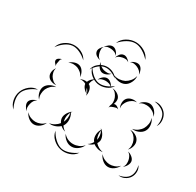

<svg xmlns="http://www.w3.org/2000/svg" viewBox="-276 -1147 1535 1500"><g transform="rotate(30 491.0 -397.0)"><path d="M4 -556Q14 -593 47.5 -618Q81 -643 120 -647Q159 -651 196.5 -633Q234 -615 251 -580Q223 -607 187.5 -623.5Q152 -640 121 -637Q90 -634 58 -611Q26 -588 4 -556ZM329 -543Q335 -576 361.5 -599Q388 -622 420 -628Q452 -634 485 -621Q518 -608 534 -580Q509 -601 478.5 -612Q448 -623 422 -618Q396 -614 371 -593Q346 -572 329 -543ZM894 -580Q923 -588 953 -575Q983 -562 1001 -537Q1018 -512 1019.5 -479Q1021 -446 1004 -422Q1012 -451 1009 -481Q1006 -511 992 -531Q978 -551 951 -564Q924 -577 894 -580ZM423 -505Q429 -523 446.5 -538Q464 -553 483 -553Q501 -553 518.5 -538Q536 -523 542 -505Q530 -519 514 -524Q498 -529 483 -529Q468 -529 451.5 -524Q435 -519 423 -505ZM794 -505Q807 -526 833 -538.5Q859 -551 882 -546Q906 -540 924.5 -518Q943 -496 946 -472Q934 -494 915 -506Q896 -518 877 -522Q858 -526 835.5 -523Q813 -520 794 -505ZM159 -505Q174 -522 199.5 -530.5Q225 -539 247 -531Q268 -523 281.5 -499.5Q295 -476 294 -453Q287 -475 271 -488.5Q255 -502 238 -509Q221 -515 200 -515.5Q179 -516 159 -505ZM687 -398Q676 -417 676.5 -443Q677 -469 691 -486Q706 -503 731.5 -508Q757 -513 778 -505Q756 -505 738.5 -494.5Q721 -484 710 -471Q698 -457 690.5 -438Q683 -419 687 -398ZM606 -359Q606 -368 610 -378Q608 -376 606 -375Q617 -393 616.5 -413.5Q616 -434 610 -450Q604 -466 591.5 -482Q579 -498 558 -505Q580 -505 602.5 -492Q625 -479 633 -458Q637 -445 635 -430.5Q633 -416 627 -402Q629 -404 631 -405Q643 -409 657.5 -401Q672 -393 679 -384Q669 -390 658.5 -387.5Q648 -385 639 -382Q630 -379 620 -374.5Q610 -370 606 -359ZM89 -434Q80 -440 70.5 -452.5Q61 -465 63 -476Q65 -487 78.5 -495Q92 -503 103 -505Q93 -499 90.5 -489.5Q88 -480 87 -471Q85 -462 83.5 -452.5Q82 -443 89 -434ZM302 -439Q328 -454 359 -449Q365 -465 378.5 -478.5Q392 -492 408 -498Q394 -486 388 -471Q382 -456 380 -441Q385 -439 389 -436Q405 -422 409.5 -396.5Q414 -371 407 -351Q407 -359 405 -367Q387 -375 372.5 -392.5Q358 -410 356 -429Q345 -436 331 -439Q317 -442 302 -439ZM938 -458Q955 -437 959 -405.5Q963 -374 949 -350Q935 -326 905.5 -314Q876 -302 848 -307Q876 -312 896.5 -327.5Q917 -343 928 -362Q939 -381 943 -406.5Q947 -432 938 -458ZM165 -307Q144 -303 120.5 -311.5Q97 -320 87 -338Q76 -355 80 -379.5Q84 -404 98 -420Q91 -401 95 -382.5Q99 -364 107 -350Q116 -336 130 -323.5Q144 -311 165 -307ZM383 -409Q385 -397 390.5 -386.5Q396 -376 405 -368Q402 -380 396 -390.5Q390 -401 383 -409ZM106 -141Q87 -159 79.5 -188.5Q72 -218 82 -242Q93 -266 120 -280.5Q147 -295 173 -293Q148 -286 130.5 -269Q113 -252 104 -232Q96 -213 95 -188.5Q94 -164 106 -141ZM840 -293Q865 -295 890 -281Q915 -267 924 -245Q934 -223 926.5 -195Q919 -167 901 -151Q912 -173 911 -195.5Q910 -218 902 -236Q895 -254 879.5 -270Q864 -286 840 -293ZM-29 26Q-58 0 -65.5 -40.5Q-73 -81 -59 -118Q-45 -154 -12.5 -180Q20 -206 59 -205Q22 -192 -8.5 -167.5Q-39 -143 -50 -114Q-61 -85 -54.5 -46.5Q-48 -8 -29 26ZM634 -190Q640 -187 645 -182Q646 -185 648 -187L646 -181Q663 -166 673 -143.5Q683 -121 680 -100Q677 -87 669 -75Q682 -60 700 -49.5Q718 -39 740 -35Q719 -31 696 -37Q673 -43 655 -57Q633 -36 606 -31Q619 -38 628 -48Q637 -58 644 -70Q641 -73 638 -77Q625 -99 626.5 -127.5Q628 -156 642 -178Q639 -185 634 -190ZM407 -27Q382 -32 361 -51Q342 -33 315.5 -24.5Q289 -16 264 -21Q290 -25 311 -38Q332 -51 345 -68Q335 -82 332 -98Q328 -120 338.5 -143Q349 -166 367 -181Q366 -184 365 -187Q367 -185 368 -182Q373 -187 379 -190Q374 -185 371 -179Q386 -155 387.5 -123.5Q389 -92 375 -68Q373 -65 371 -62Q385 -40 407 -27ZM356 -102Q357 -96 359 -89Q368 -107 371 -129.5Q374 -152 368 -175Q358 -157 355.5 -138Q353 -119 356 -102ZM656 -104Q659 -120 656.5 -138.5Q654 -157 645 -174Q640 -154 643 -134Q646 -114 654 -97Q655 -101 656 -104ZM910 -138Q929 -135 948 -120Q967 -105 971 -86Q974 -67 962.5 -46Q951 -25 934 -15Q947 -30 948.5 -48Q950 -66 947 -81Q944 -97 935.5 -112.5Q927 -128 910 -138ZM67 -15Q52 -26 42 -46Q32 -66 36 -83Q41 -101 60 -113.5Q79 -126 97 -128Q80 -120 71.5 -106Q63 -92 60 -77Q56 -63 56 -46.5Q56 -30 67 -15ZM1033 -87Q1050 -65 1049.5 -35Q1049 -5 1034 18Q1019 41 992 53.5Q965 66 938 60Q966 57 990 44Q1014 31 1025 12Q1037 -6 1039 -33Q1041 -60 1033 -87ZM919 -15Q908 10 883 28Q858 46 831 45Q804 44 780.5 24Q757 4 748 -21Q765 0 788 10Q811 20 832 21Q853 22 877 13.5Q901 5 919 -15ZM599 -16Q589 11 563 30.5Q537 50 509 50Q481 51 455 31.5Q429 12 419 -15Q437 7 461.5 17Q486 27 509 26Q532 26 556.5 16Q581 6 599 -16ZM249 -15Q240 10 216 28.5Q192 47 166 47Q140 47 116 28.5Q92 10 83 -15Q99 5 122 14Q145 23 166 23Q187 23 209.5 14Q232 5 249 -15ZM586 60Q564 94 523.5 107Q483 120 444 111Q405 102 374 73Q343 44 338 4Q356 40 385.5 67Q415 94 446 102Q478 109 516 96.5Q554 84 586 60ZM404 -825Q419 -864 457 -886.5Q495 -909 537 -909Q578 -909 616.5 -886.5Q655 -864 669 -825Q642 -857 606 -878Q570 -899 537 -899Q503 -899 467 -878Q431 -857 404 -825ZM337 -750Q345 -766 363.5 -779Q382 -792 400 -790Q418 -788 433 -771.5Q448 -755 452 -737Q442 -752 427 -758.5Q412 -765 397 -766Q383 -768 366.5 -765.5Q350 -763 337 -750ZM455 -721Q458 -738 470.5 -755Q483 -772 500 -775Q517 -779 535 -768Q553 -757 562 -742Q549 -753 533.5 -754Q518 -755 505 -752Q491 -749 477 -742.5Q463 -736 455 -721ZM574 -750Q587 -763 609 -769.5Q631 -776 648 -769Q665 -761 674.5 -740Q684 -719 683 -700Q678 -718 665 -729.5Q652 -741 638 -747Q625 -753 608 -755.5Q591 -758 574 -750ZM363 -648Q346 -649 329 -660.5Q312 -672 308 -688Q303 -704 313 -722.5Q323 -741 337 -750Q327 -737 327.5 -722Q328 -707 331 -694Q334 -681 341 -668Q348 -655 363 -648ZM677 -685Q681 -657 666.5 -627Q652 -597 627 -584Q601 -571 568.5 -576.5Q536 -582 515 -601Q542 -590 568.5 -592.5Q595 -595 616 -605Q636 -616 653.5 -636.5Q671 -657 677 -685ZM496 -601Q484 -585 462.5 -575.5Q441 -566 421 -571Q402 -577 389 -597Q376 -617 375 -637Q383 -619 398 -609Q413 -599 428 -594Q444 -590 462 -590Q480 -590 496 -601ZM567 -531Q549 -499 512.5 -485Q476 -471 440 -477Q404 -484 374.5 -509.5Q345 -535 339 -571Q357 -539 385 -515.5Q413 -492 442 -487Q471 -482 505 -494.5Q539 -507 567 -531Z"/></g></svg>

Font: Rubik Puddles
Style: Regular
Weight: 400
Designer: Hubert and Fischer, NaN
Foundry: Hubert and Fischer, NaN
Version: Version 2.200